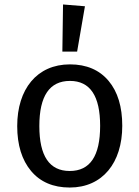

<svg xmlns="http://www.w3.org/2000/svg" viewBox="-20 -827 624 859"><path d="M259 -596H325L360 -799L262 -807ZM293 -539C145 -539 57 -428 57 -263C57 -178 78 -111 119 -62C160 -13 218 12 292 12C439 12 527 -99 527 -264C527 -349 507 -416 466 -465C425 -514 367 -539 293 -539ZM293 -465C383 -465 428 -398 428 -264C428 -129 383 -62 292 -62C201 -62 156 -129 156 -263C156 -398 202 -465 293 -465Z"/></svg>

Font: Fira Sans
Style: Regular
Weight: 400
Designer: Carrois Corporate & Edenspiekermann AG
Foundry: Carrois Corporate GbR & Edenspiekermann AG
Version: Version 4.203